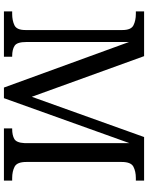

<svg xmlns="http://www.w3.org/2000/svg" viewBox="92 -846 754 978"><g transform="rotate(90 469.0 -357.0)"><path d="M38 0V-42H51Q84 -42 108.5 -53.5Q133 -65 133 -109V-604Q133 -648 108.5 -660Q84 -672 51 -672H38V-714H266L473 -142L678 -714H900V-672H887Q853 -672 829 -659.5Q805 -647 805 -600V-114Q805 -67 829 -54.5Q853 -42 887 -42H900V0H634V-42H637Q669 -42 688 -53Q707 -64 709 -105V-639L480 0H426L194 -637V-114Q194 -67 213 -54.5Q232 -42 266 -42H269V0Z"/></g></svg>

Font: Noto Serif Dogra
Style: Regular
Weight: 400
Designer: Ek Type
Foundry: Ek Type
Version: Version 1.005